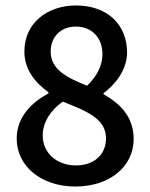

<svg xmlns="http://www.w3.org/2000/svg" viewBox="-20 -669 549 701"><path d="M41 -163C41 -61 132 12 255 12C383 12 468 -63 468 -161C468 -245 416 -292 358 -325V-329C399 -359 444 -413 444 -477C444 -579 372 -649 258 -649C150 -649 69 -583 69 -481C69 -414 109 -367 157 -332V-328C97 -296 41 -243 41 -163ZM354 -471C354 -429 334 -391 298 -356C226 -385 165 -414 165 -481C165 -537 205 -572 256 -572C318 -572 354 -529 354 -471ZM367 -164C367 -103 322 -65 257 -65C189 -65 136 -109 136 -174C136 -225 167 -268 209 -298C297 -263 367 -236 367 -164Z"/></svg>

Font: Cambridge Sans Medium
Style: Regular
Weight: 500
Version: Version 2.020;PS 002.020;hotconv 1.0.88;makeotf.lib2.5.64775